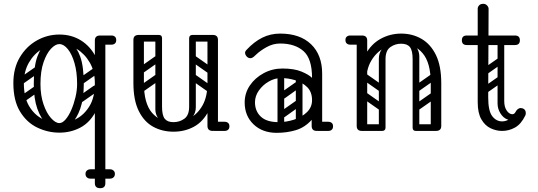

<svg xmlns="http://www.w3.org/2000/svg" viewBox="-20 -686 2820 1006"><path d="M291 9Q231 9 175.5 -17.5Q120 -44 85 -101.5Q50 -159 50 -251Q50 -329 84 -386Q118 -443 173 -474Q228 -505 291 -505Q355 -505 404.5 -474Q454 -443 483 -386Q512 -329 512 -251Q512 -159 481.5 -101.5Q451 -44 401 -17.5Q351 9 291 9ZM291 -41Q337 -41 379.5 -63Q422 -85 449.5 -131Q477 -177 477 -250Q477 -312 450.5 -358Q424 -404 382 -429.5Q340 -455 291 -455Q243 -455 200.5 -429.5Q158 -404 131.5 -358Q105 -312 105 -250Q105 -177 132 -131Q159 -85 202 -63Q245 -41 291 -41ZM505 300Q477 300 477 274V-474Q477 -500 505 -500Q532 -500 532 -474V274Q532 300 505 300ZM479 -476Q479 -481 482 -486Q485 -491 489 -495Q491 -497 496.5 -498.5Q502 -500 513 -500H564Q576 -500 583 -493Q589 -487 589 -476Q589 -465 583 -459Q576 -452 564 -452H513Q502 -452 496.5 -454Q491 -456 488 -459Q486 -461 482.5 -465.5Q479 -470 479 -476ZM288 -7Q254 -9 224 -36.5Q194 -64 175.5 -116.5Q157 -169 157 -245Q157 -338 175.5 -389Q194 -440 224 -460.5Q254 -481 288 -481L291 -455Q270 -455 247 -430.5Q224 -406 208 -359.5Q192 -313 192 -246Q192 -186 208 -139.5Q224 -93 247.5 -67Q271 -41 291 -41ZM288 -7 291 -41Q307 -41 323.5 -60Q340 -79 353.5 -110Q367 -141 375.5 -177Q384 -213 384 -246Q384 -308 370.5 -355Q357 -402 335.5 -428.5Q314 -455 291 -455L288 -481Q322 -481 352 -460.5Q382 -440 400.5 -389Q419 -338 419 -245Q419 -169 400.5 -116.5Q382 -64 352 -36.5Q322 -9 288 -7ZM428 225Q428 214 435 208Q442 201 454 201H503Q515 201 522 207Q529 214 529 225Q529 237 522 244Q515 250 503 250H454Q442 250 435 243Q428 237 428 225ZM582 225Q582 237 575 243Q568 250 556 250H507Q496 250 488 244Q481 237 481 225Q481 214 488 207Q496 201 507 201H556Q568 201 575 208Q582 214 582 225ZM105 -250Q90 -239 81 -253Q77 -258 76.5 -265Q76 -272 84 -278L161 -332Q176 -342 186 -328Q190 -322 189.5 -315.5Q189 -309 182 -304ZM107 -153Q92 -142 83 -156Q79 -161 78.5 -168Q78 -175 86 -181L163 -235Q178 -245 188 -231Q192 -225 191.5 -218.5Q191 -212 184 -207ZM419 -250Q404 -239 395 -253Q391 -258 390.5 -265Q390 -272 398 -278L475 -332Q490 -342 500 -328Q504 -322 503.5 -315.5Q503 -309 496 -304ZM413 -153Q398 -142 389 -156Q385 -161 384.5 -168Q384 -175 392 -181L469 -235Q484 -245 494 -231Q498 -225 497.5 -218.5Q497 -212 490 -207Z M889 4Q830 4 782.5 -22Q735 -48 707 -104.5Q679 -161 679 -251H734Q734 -144 776.5 -95Q819 -46 889 -46Q935 -46 975.5 -67.5Q1016 -89 1041.5 -134.5Q1067 -180 1067 -251H1102Q1102 -161 1073 -104.5Q1044 -48 996 -22Q948 4 889 4ZM707 -225Q679 -225 679 -251V-477Q679 -503 707 -503Q734 -503 734 -477V-251Q734 -225 707 -225ZM1095 0Q1067 0 1067 -26V-477Q1067 -503 1095 -503Q1122 -503 1122 -477V-26Q1122 0 1095 0ZM1072 -24Q1072 -29 1075 -34Q1078 -39 1082 -43Q1084 -45 1089.5 -46.5Q1095 -48 1106 -48H1157Q1169 -48 1176 -41Q1182 -36 1182 -24Q1182 -13 1176 -7Q1169 0 1157 0H1106Q1085 0 1081 -7Q1074 -11 1072 -24ZM812 -503Q829 -503 829 -486V-124Q829 -107 812 -107Q794 -107 794 -123V-485Q794 -503 812 -503ZM889 -46Q921 -46 946 -64Q971 -82 971 -127V-222H1006V-124Q1006 -94 988 -72.5Q970 -51 940.5 -39Q911 -27 878 -27ZM889 -46 899 -27Q850 -27 822 -52Q794 -77 794 -114V-222H829V-127Q829 -82 843 -64Q857 -46 889 -46ZM1111 -486Q1111 -468 1093 -468H990Q972 -468 972 -486Q972 -503 991 -503H1094Q1111 -503 1111 -486ZM827 -486Q827 -468 809 -468H706Q688 -468 688 -486Q688 -503 707 -503H810Q827 -503 827 -486ZM1096 -305Q1086 -292 1073 -301L979 -367Q965 -376 976 -392Q986 -405 999 -396L1093 -330Q1098 -326 1099.5 -319.5Q1101 -313 1096 -305ZM1096 -207Q1086 -194 1073 -203L979 -269Q965 -278 976 -294Q986 -307 999 -298L1093 -232Q1098 -228 1099.5 -221.5Q1101 -215 1096 -207ZM989 -503Q1006 -503 1006 -486V-154Q1006 -137 989 -137Q971 -137 971 -153V-485Q971 -503 989 -503ZM1085 -503Q1102 -503 1102 -486V-154Q1102 -137 1085 -137Q1067 -137 1067 -153V-485Q1067 -503 1085 -503ZM736 -308Q721 -297 712 -311Q708 -316 707.5 -323Q707 -330 715 -336L792 -390Q807 -400 817 -386Q821 -380 820.5 -373.5Q820 -367 813 -362ZM736 -210Q721 -199 712 -213Q708 -218 707.5 -225Q707 -232 715 -238L792 -292Q807 -302 817 -288Q821 -282 820.5 -275.5Q820 -269 813 -264Z M1615 -24Q1615 -29 1618 -34Q1621 -39 1625 -43Q1627 -45 1632.5 -46.5Q1638 -48 1649 -48H1700Q1712 -48 1719 -41Q1725 -36 1725 -24Q1725 -13 1719 -7Q1712 0 1700 0H1649Q1628 0 1624 -7Q1617 -11 1615 -24ZM1430 10Q1355 10 1308.5 -34.5Q1262 -79 1262 -149Q1262 -198 1289 -238Q1316 -278 1361.5 -302.5Q1407 -327 1460 -327Q1521 -327 1559.5 -311Q1598 -295 1615 -278Q1615 -379 1570 -418.5Q1525 -458 1448 -458Q1411 -458 1377.5 -439.5Q1344 -421 1322 -400Q1311 -389 1304.5 -385Q1298 -381 1292 -381Q1279 -381 1270 -393Q1264 -401 1264 -409Q1264 -417 1272 -425Q1311 -467 1354 -488.5Q1397 -510 1448 -510Q1552 -510 1610 -454Q1668 -398 1668 -300V-26Q1668 0 1640 0Q1613 0 1613 -26V-58Q1577 -18 1530 -4Q1483 10 1430 10ZM1440 -46Q1480 -46 1520.5 -59Q1561 -72 1588 -98Q1615 -124 1615 -161Q1615 -204 1590 -229Q1565 -254 1527.5 -265.5Q1490 -277 1453 -277Q1420 -277 1388.5 -259Q1357 -241 1336.5 -212Q1316 -183 1316 -150Q1316 -104 1346.5 -75Q1377 -46 1440 -46ZM1447 -78Q1437 -93 1451 -102L1528 -156Q1543 -166 1552 -152Q1563 -137 1549 -128L1472 -73Q1466 -69 1459 -70Q1452 -71 1447 -78ZM1447 -176Q1437 -191 1451 -200L1528 -254Q1543 -264 1552 -250Q1563 -235 1549 -226L1472 -171Q1466 -167 1459 -168Q1452 -169 1447 -176ZM1547 -17Q1530 -17 1530 -34V-287Q1530 -304 1547 -304Q1565 -304 1565 -288V-35Q1565 -17 1547 -17ZM1451 -17Q1434 -17 1434 -34V-287Q1434 -304 1451 -304Q1469 -304 1469 -288V-35Q1469 -17 1451 -17Z M1863 -250Q1863 -341 1893.5 -398Q1924 -455 1974 -482.5Q2024 -510 2082 -510Q2141 -510 2188.5 -482.5Q2236 -455 2264 -398Q2292 -341 2292 -250H2237Q2237 -357 2194.5 -407Q2152 -457 2082 -457Q2036 -457 1994 -435Q1952 -413 1925 -367.5Q1898 -322 1898 -250ZM1876 0Q1849 0 1849 -26V-474Q1849 -500 1876 -500Q1904 -500 1904 -474V-26Q1904 0 1876 0ZM1815 -452Q1803 -452 1796 -459Q1790 -465 1790 -476Q1790 -488 1796 -493Q1803 -500 1815 -500H1866Q1877 -500 1883 -498.5Q1889 -497 1890 -495Q1894 -491 1897 -486Q1900 -481 1900 -476Q1898 -463 1891 -459Q1887 -452 1866 -452ZM2264 0Q2237 0 2237 -26V-250Q2237 -276 2264 -276Q2292 -276 2292 -250V-26Q2292 0 2264 0ZM2159 0Q2142 0 2142 -17V-379Q2142 -396 2159 -396Q2177 -396 2177 -380V-18Q2177 0 2159 0ZM2082 -457Q2050 -457 2025 -439Q2000 -421 2000 -376V-281H1965V-379Q1965 -409 1983 -431Q2001 -453 2030.5 -464.5Q2060 -476 2093 -476ZM2082 -457 2072 -476Q2122 -476 2149.5 -451.5Q2177 -427 2177 -389V-281H2142V-376Q2142 -421 2128 -439Q2114 -457 2082 -457ZM1860 -17Q1860 -35 1878 -35H1981Q1999 -35 1999 -17Q1999 0 1980 0H1877Q1860 0 1860 -17ZM2144 -17Q2144 -35 2162 -35H2265Q2283 -35 2283 -17Q2283 0 2264 0H2161Q2144 0 2144 -17ZM1875 -198Q1885 -211 1898 -202L1992 -136Q2006 -127 1995 -111Q1985 -98 1972 -107L1878 -173Q1873 -177 1871.5 -184Q1870 -191 1875 -198ZM1875 -296Q1885 -309 1898 -300L1992 -234Q2006 -225 1995 -209Q1985 -196 1972 -205L1878 -271Q1873 -275 1871.5 -282Q1870 -289 1875 -296ZM1982 0Q1965 0 1965 -17V-349Q1965 -366 1982 -366Q2000 -366 2000 -350V-18Q2000 0 1982 0ZM1886 0Q1869 0 1869 -17V-349Q1869 -366 1886 -366Q1904 -366 1904 -350V-18Q1904 0 1886 0ZM2178 -211Q2163 -200 2154 -214Q2150 -219 2149.5 -226Q2149 -233 2157 -239L2234 -293Q2249 -303 2259 -289Q2263 -283 2262.5 -276.5Q2262 -270 2255 -265ZM2180 -114Q2165 -103 2156 -117Q2152 -122 2151.5 -129Q2151 -136 2159 -142L2236 -196Q2251 -206 2261 -192Q2265 -186 2264.5 -179.5Q2264 -173 2257 -168Z M2611 0Q2580 0 2550.5 -14Q2521 -28 2502 -61Q2483 -94 2483 -150V-640Q2483 -650 2490.5 -658Q2498 -666 2512 -666Q2524 -666 2532 -657.5Q2540 -649 2540 -640Q2540 -572 2539.5 -516Q2539 -460 2539 -407.5Q2539 -355 2538.5 -299Q2538 -243 2538 -175Q2538 -105 2559 -77.5Q2580 -50 2611 -50Q2631 -50 2649.5 -62Q2668 -74 2681 -99Q2692 -120 2709 -120Q2713 -120 2719 -118Q2735 -112 2735 -93Q2735 -86 2732 -80Q2710 -35 2678 -17.5Q2646 0 2611 0ZM2426 -450Q2400 -450 2400 -475Q2400 -500 2426 -500H2678Q2704 -500 2704 -475Q2704 -450 2678 -450ZM2605 -485Q2622 -485 2622 -468V-154Q2622 -137 2605 -137Q2587 -137 2587 -153V-467Q2587 -485 2605 -485ZM2681 -99V-73Q2661 -52 2639 -60Q2617 -68 2602 -92Q2587 -116 2587 -144V-252H2622V-157Q2622 -127 2633.5 -109Q2645 -91 2659.5 -88Q2674 -85 2681 -99ZM2534 -299Q2519 -288 2510 -302Q2506 -307 2505.5 -314Q2505 -321 2513 -327L2590 -381Q2605 -391 2615 -377Q2619 -371 2618.5 -364.5Q2618 -358 2611 -353ZM2532 -200Q2517 -189 2508 -203Q2504 -208 2503.5 -215Q2503 -222 2511 -228L2588 -282Q2603 -292 2613 -278Q2617 -272 2616.5 -265.5Q2616 -259 2609 -254Z"/></svg>

Font: Nsibidi Libre Uzo
Style: Regular
Weight: 400
Designer: Oluwaseun Badejo
Version: Version 1.021